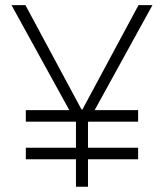

<svg xmlns="http://www.w3.org/2000/svg" viewBox="-20 -713 626 733"><path d="M78.6 -248.5V-292.5H244.6L23.9 -693.4H77.1L291 -295.4H294.9L508.8 -693.4H562L341.3 -292.5H507.3V-248.5H317.4L315.9 -246.1V-148.9H507.3V-105H315.9V0H270V-105H78.6V-148.9H270V-246.1L268.6 -248.5Z"/></svg>

Font: Cascadia Mono NF ExtraLight
Style: Regular
Weight: 200
Monospace: yes
Designer: Aaron Bell
Foundry: Saja Typeworks
Version: Version 2404.023; ttfautohint (v1.8.4)